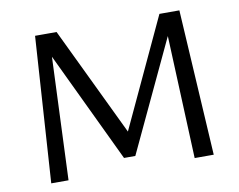

<svg xmlns="http://www.w3.org/2000/svg" viewBox="-73 -756 1063 853"><g transform="rotate(-10 458.0 -329.0)"><path d="M739 0 713 -618 753 -634 481 -55H430L171 -599L172 -658H232L480 -141H455L696 -658H786L825 0ZM92 0 135 -658H197L170 0Z"/></g></svg>

Font: Ysabeau Office Medium
Style: Regular
Weight: 500
Designer: Christian Thalmann (Catharsis Fonts)
Version: Version 2.001;gftools[0.9.30]; featfreeze: tnum,lnum,ss02